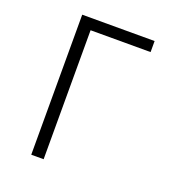

<svg xmlns="http://www.w3.org/2000/svg" viewBox="-133 -841 866 947"><g transform="rotate(20 300.0 -367.5)"><path d="M137 0V-735H517V-677H202V0Z"/></g></svg>

Font: Iosevka Custom Light Extended
Style: Regular
Weight: 300
Width: 7
Monospace: yes
Designer: Belleve Invis
Foundry: Belleve Invis
Version: Version 11.2.4; ttfautohint (v1.8.4)